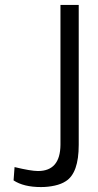

<svg xmlns="http://www.w3.org/2000/svg" viewBox="-20 -752 399 778"><path d="M35 -21 39 -75Q105 -59 134 -59Q224 -59 225 -165V-732H299V-165Q299 -51 247 -18Q229 -6 202 0Q175 6 146 6Q76 6 35 -21Z"/></svg>

Font: Mina
Style: Regular
Weight: 400
Version: Version 1.000